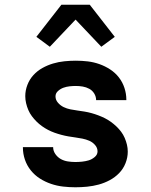

<svg xmlns="http://www.w3.org/2000/svg" viewBox="-20 -785 640 813"><path d="M299 8Q273 8 247 5Q221 2 196 -6.5Q171 -15 149 -29Q127 -43 110.5 -63.5Q94 -84 85.5 -109Q77 -134 77 -160V-162H205Q205 -146 214.5 -132.5Q224 -119 237.5 -111.5Q251 -104 267 -101.5Q283 -99 299 -99Q313 -99 327.5 -100.5Q342 -102 355.5 -106Q369 -110 381 -120Q393 -130 393 -144Q393 -159 382.5 -171Q372 -183 358 -189Q344 -195 329 -198Q314 -201 299 -203Q284 -205 269.5 -207.5Q255 -210 240 -214Q225 -218 211 -223Q197 -228 183.5 -235Q170 -242 157.5 -251Q145 -260 134.5 -270.5Q124 -281 115 -293Q106 -305 100 -319Q94 -333 90.5 -348Q87 -363 87 -378Q87 -402 96 -425.5Q105 -449 121.5 -467Q138 -485 159.5 -497Q181 -509 204.5 -516Q228 -523 252.5 -525.5Q277 -528 301 -528Q327 -528 352 -525Q377 -522 401 -513.5Q425 -505 446.5 -491Q468 -477 483.5 -457Q499 -437 507 -412.5Q515 -388 515 -363V-361H387Q387 -376 379 -389Q371 -402 358 -409Q345 -416 330.5 -418.5Q316 -421 301 -421Q288 -421 274.5 -419.5Q261 -418 248.5 -413.5Q236 -409 225.5 -399.5Q215 -390 215 -377Q215 -362 225.5 -350Q236 -338 249.5 -331.5Q263 -325 278 -322Q293 -319 308 -317Q323 -315 338 -312.5Q353 -310 367.5 -306Q382 -302 396.5 -296.5Q411 -291 424 -284.5Q437 -278 449.5 -269Q462 -260 473 -249.5Q484 -239 493 -227Q502 -215 508 -201Q514 -187 517.5 -172.5Q521 -158 521 -143Q521 -118 511.5 -94Q502 -70 484.5 -52Q467 -34 444.5 -22Q422 -10 398 -3.5Q374 3 349 5.5Q324 8 299 8ZM191 -587 134 -629 240 -765H360L466 -629L409 -587L300 -702Z"/></svg>

Font: Iosevka Aile Extrabold
Style: Regular
Weight: 800
Designer: Belleve Invis
Foundry: Belleve Invis
Version: Version 27.3.5; ttfautohint (v1.8.4)